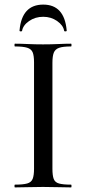

<svg xmlns="http://www.w3.org/2000/svg" viewBox="-20 -815 375 835"><path d="M208 -81Q208 -52 213.5 -37Q219 -22 236.5 -17Q254 -12 289 -12Q291 -12 291 -6Q291 0 289 0Q264 0 233.5 -1Q203 -2 167 -2Q132 -2 101 -1Q70 0 45 0Q43 0 43 -6Q43 -12 45 -12Q80 -12 98 -17Q116 -22 122 -37Q128 -52 128 -81V-544Q128 -573 122 -587.5Q116 -602 98 -607.5Q80 -613 45 -613Q43 -613 43 -619Q43 -625 45 -625Q70 -625 101 -623.5Q132 -622 167 -622Q203 -622 234 -623.5Q265 -625 289 -625Q291 -625 291 -619Q291 -613 289 -613Q254 -613 237 -607Q220 -601 214 -586Q208 -571 208 -542ZM76 -681Q75 -678 69.5 -678.5Q64 -679 65 -683Q75 -795 168 -795Q260 -795 270 -683Q271 -679 265.5 -678.5Q260 -678 259 -681Q255 -705 228.5 -723.5Q202 -742 168 -742Q133 -742 106.5 -723.5Q80 -705 76 -681Z"/></svg>

Font: Cormorant Medium
Style: Regular
Weight: 500
Designer: Christian Thalmann (Catharsis Fonts)
Foundry: Catharsis Fonts
Version: Version 4.000